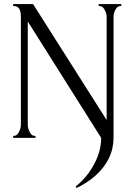

<svg xmlns="http://www.w3.org/2000/svg" viewBox="-20 -680 668 947"><path d="M150 -10H155V0H45V-10H50Q64 -10 73.5 -29Q83 -48 83 -65V-598Q83 -650 50 -650H45V-660H143L506 -88V-598Q506 -614 496 -632Q486 -650 472 -650H467V-660H578V-650H573Q559 -650 549.5 -632.5Q540 -615 540 -598V-1Q540 107 449 188Q407 224 358 247L353 240Q390 210 416 175Q479 88 479 0L117 -574V-65Q117 -47 126.5 -28.5Q136 -10 150 -10Z"/></svg>

Font: Forum
Style: Regular
Weight: 400
Designer: Denis Masharov
Foundry: Denis Masharov
Version: Version 1.000